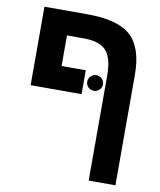

<svg xmlns="http://www.w3.org/2000/svg" viewBox="-88 -675 775 932"><g transform="rotate(10 300.0 -209.0)"><path d="M267.1 -606Q417.5 -606 481.2 -548.1Q544.9 -490.2 544.9 -356V188H413.1V-330.1Q413.1 -415.5 380.9 -451.7Q348.6 -487.8 268.1 -487.8H187V-336.9H306.2V-219.2H55.2V-606ZM322.8 -283.2Q322.8 -300.3 334.2 -311.3Q345.7 -322.3 361.3 -322.3Q377 -322.3 388.7 -311.3Q400.4 -300.3 400.4 -283.2Q400.4 -267.6 388.7 -256.6Q377 -245.6 361.3 -245.6Q345.7 -245.6 334.2 -256.6Q322.8 -267.6 322.8 -283.2Z"/></g></svg>

Font: Cousine
Style: Bold
Weight: 700
Monospace: yes
Designer: Steve Matteson
Foundry: Ascender Corporation
Version: Version 1.20